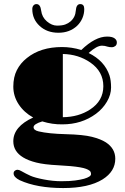

<svg xmlns="http://www.w3.org/2000/svg" viewBox="-20 -765 623 958"><path d="M190.9 -159.2Q147.5 -146 147.5 -130.4Q147.5 -115.2 172.9 -109.4Q222.2 -97.7 308.6 -95.5Q395 -93.3 438.7 -82.3Q482.4 -71.3 508.3 -54.7Q555.2 -23.9 555.2 26.9Q555.2 90.3 492.2 129.9Q422.4 173.3 295.4 173.3Q164.1 173.3 78.6 134.3Q47.9 119.1 47.9 100.1Q47.9 91.8 54 86.9Q60.1 82 66.9 82Q75.2 82 85.9 88.4Q110.8 102.5 132.1 112.1Q153.3 121.6 198.7 130.4Q244.1 139.2 286.4 139.2Q328.6 139.2 355.2 135.5Q381.8 131.8 399.4 127Q434.1 116.7 434.1 104Q434.1 92.3 427.2 86.9Q420.4 81.5 409.4 77.4Q398.4 73.2 378.9 69.8Q338.9 63 270 59.6Q201.2 56.2 161.1 46.1Q121.1 36.1 95.7 20.5Q46.4 -9.3 46.4 -60.1Q46.4 -133.3 145.5 -178.7Q100.1 -203.6 73.2 -244.4Q46.4 -285.2 46.4 -332.8Q46.4 -380.4 64.2 -415.3Q82 -450.2 114.3 -475.6Q182.1 -530.3 289.6 -530.3Q337.4 -530.3 385.7 -515.6Q455.1 -582.5 514.2 -582.5Q539.1 -582.5 551 -574.2Q563 -565.9 563 -553.2Q563 -540.5 554.7 -534.9Q546.4 -529.3 539.1 -529.3Q525.9 -529.3 516.6 -532.2Q502.9 -537.1 488.8 -537.1Q462.4 -537.1 422.4 -500.5Q502 -461.4 526.4 -388.2Q534.2 -363.8 534.2 -328.4Q534.2 -293 513.7 -257.8Q493.2 -222.7 459 -197.3Q387.7 -144.5 291.5 -144.5Q240.7 -143.6 190.9 -159.2ZM293.5 -180.2Q372.6 -181.2 429.7 -218.8Q495.6 -261.7 495.6 -335Q495.6 -408.2 430.7 -453.1Q371.1 -494.1 293.5 -495.6ZM365.2 -636.7Q328.1 -601.6 271.5 -601.6Q214.4 -601.6 177.7 -635.7Q141.1 -669.4 141.1 -719.7Q141.1 -731 147 -737.8Q152.8 -744.6 162.1 -744.6Q181.6 -744.6 185.5 -711.4Q189.5 -679.2 214.1 -658.2Q238.8 -637.2 264.4 -637.2Q290 -637.2 305.4 -642.8Q320.8 -648.4 332 -658.2Q356 -679.2 358.2 -711.9Q360.4 -744.6 380.4 -744.6Q400.4 -744.6 400.4 -720.2Q400.4 -695.8 391.1 -674.3Q381.8 -652.8 365.2 -636.7Z"/></svg>

Font: Limelight
Style: Regular
Weight: 400
Designer: Nicole Fally
Foundry: Nicole Fally
Version: Version 1.002